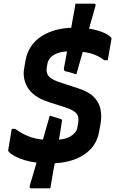

<svg xmlns="http://www.w3.org/2000/svg" viewBox="-20 -871 640 1046"><path d="M254 19Q170 19 112.5 1Q55 -17 29 -43Q26 -46 25 -49Q24 -52 25 -55Q29 -78 34 -109Q39 -140 44 -169H63Q103 -139 149 -123.5Q195 -108 262 -108Q330 -108 363 -127.5Q396 -147 401 -174L406 -200Q409 -218 406 -233.5Q403 -249 386.5 -262Q370 -275 333 -287L245 -315Q199 -330 170.5 -351.5Q142 -373 128 -398.5Q114 -424 110.5 -450Q107 -476 112 -500L119 -542Q127 -585 149 -618Q171 -651 206 -673.5Q241 -696 286 -708Q331 -720 382 -720Q461 -720 511.5 -705Q562 -690 583 -669Q586 -666 587 -663Q588 -660 587 -657Q582 -629 576.5 -597Q571 -565 567 -543H548Q515 -569 472.5 -580.5Q430 -592 369 -592Q327 -592 299 -583Q271 -574 257 -559Q243 -544 239 -527L235 -505Q232 -485 237 -470Q242 -455 260.5 -443Q279 -431 314 -420L405 -390Q463 -372 491.5 -342.5Q520 -313 527.5 -276Q535 -239 528 -198L520 -154Q510 -97 473.5 -58.5Q437 -20 381 -0.5Q325 19 254 19ZM396 -466Q381 -471 361.5 -476.5Q342 -482 336 -483Q331 -485 329.5 -488.5Q328 -492 328 -498Q334 -528 339.5 -559Q345 -590 350.5 -621.5Q356 -653 361.5 -683Q367 -713 372 -743Q374 -757 377 -771Q380 -785 382.5 -799Q385 -813 387 -826Q389 -839 391 -851Q406 -851 424 -851Q442 -851 460 -851Q478 -851 492 -851Q497 -851 499.5 -848Q502 -845 500 -838Q491 -806 480.5 -770Q470 -734 460 -695.5Q450 -657 439 -617.5Q428 -578 417 -540Q406 -502 396 -466ZM251 -241Q266 -237 284 -231Q302 -225 309 -223Q315 -222 317 -219Q319 -216 317 -208Q314 -188 310.5 -166Q307 -144 303 -121.5Q299 -99 295 -76Q291 -53 287 -30Q283 -7 279 16Q276 29 272.5 48.5Q269 68 265.5 88.5Q262 109 259 127Q256 145 254 155Q239 155 220 155Q201 155 182.5 155Q164 155 149 155Q146 155 144 153.5Q142 152 141.5 148.5Q141 145 142 141Q152 108 163 70.5Q174 33 185 -6.5Q196 -46 207 -86Q218 -126 229.5 -165.5Q241 -205 251 -241Z"/></svg>

Font: RecMonoLinear Nerd Font Mono
Style: Bold Italic
Weight: 700
Italic angle: -10°
Monospace: yes
Version: Version 1.085; ttfautohint (v1.8.4.7-5d5b);Nerd Fonts 3.2.1